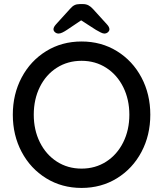

<svg xmlns="http://www.w3.org/2000/svg" viewBox="-20 -914 802 944"><path d="M381 10Q284 10 207 -37.5Q130 -85 86.5 -167Q43 -249 43 -350Q43 -451 86.5 -533Q130 -615 207 -662.5Q284 -710 381 -710Q478 -710 555 -662.5Q632 -615 675.5 -533Q719 -451 719 -350Q719 -249 675.5 -167Q632 -85 555 -37.5Q478 10 381 10ZM381 -615Q313 -615 259.5 -581Q206 -547 176 -486.5Q146 -426 146 -350Q146 -275 176 -214.5Q206 -154 259.5 -119.5Q313 -85 381 -85Q449 -85 502.5 -119.5Q556 -154 586 -214.5Q616 -275 616 -350Q616 -425 586 -485.5Q556 -546 502.5 -580.5Q449 -615 381 -615ZM518 -770Q518 -762 510.5 -755.5Q503 -749 493 -749Q486 -749 475 -754.5Q464 -760 452 -767L379 -814L309 -767Q297 -759 286.5 -754Q276 -749 268 -749Q258 -749 250.5 -755.5Q243 -762 243 -770Q243 -776 246 -781.5Q249 -787 255 -794L324 -870Q335 -883 346 -888.5Q357 -894 373 -894H387Q403 -894 414.5 -888Q426 -882 437 -870L506 -794Q518 -781 518 -770Z"/></svg>

Font: Quicksand Medium
Style: Regular
Weight: 500
Designer: Andrew Paglinawan
Foundry: Andrew Paglinawan
Version: Version 3.000